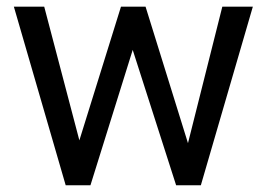

<svg xmlns="http://www.w3.org/2000/svg" viewBox="-20 -548 791 568"><path d="M536.1 -124.5 637.7 -528.3H728L574.2 0H501L372.6 -400.4L247.6 0H174.3L21 -528.3H110.8L214.8 -132.8L337.9 -528.3H410.6Z"/></svg>

Font: APIMedia Roboto
Style: Regular
Weight: 400
Designer: Google
Version: Version 2.137; 2017